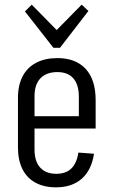

<svg xmlns="http://www.w3.org/2000/svg" viewBox="-20 -796 486 823"><path d="M220 7Q169 7 132 -13Q95 -33 76 -71.5Q57 -110 57 -164V-376Q57 -431 77 -469Q97 -507 135 -527Q173 -547 226 -547Q304 -547 347 -501Q390 -455 390 -366V-245H115V-298H331L318 -264V-381Q318 -433 294.5 -460Q271 -487 226 -487Q179 -487 153.5 -460.5Q128 -434 128 -384V-155Q128 -104 152.5 -77.5Q177 -51 221 -51Q262 -51 285.5 -73.5Q309 -96 316 -142L383 -137Q372 -66 330 -29.5Q288 7 220 7ZM359 -749 237 -591H209L87 -747L116 -776L235 -655H211L330 -776Z"/></svg>

Font: Pathway Extreme Condensed Light
Style: Regular
Weight: 300
Width: 3
Version: Version 1.001;gftools[0.9.26]